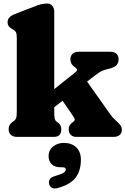

<svg xmlns="http://www.w3.org/2000/svg" viewBox="-20 -775 710 1087"><path d="M76 0Q54.5 0 41.8 -11.5Q29 -23 29 -43Q29 -58 35.5 -68.5Q42 -79 54 -87L61 -92Q68 -97.5 71.5 -107Q75 -116.5 75 -142V-563Q75 -585.5 69.5 -593.8Q64 -602 55 -607L48 -611Q37 -617.5 30 -626.2Q23 -635 23 -649Q23 -679.5 63 -695L169 -736Q194.5 -746 211 -750.5Q227.5 -755 246 -755Q265 -755 276 -742.2Q287 -729.5 287 -710V-270.5L405 -364.5Q416.5 -373 416.2 -379.5Q416 -386 405 -394L396 -400.5Q378.5 -415.5 378.5 -439Q378.5 -459.5 391.2 -470.8Q404 -482 425.5 -482H604.5Q626.5 -482 639 -470.8Q651.5 -459.5 651.5 -439Q651.5 -421.5 641 -407.5Q630.5 -393.5 598 -386Q581 -382.5 563 -375.8Q545 -369 514.5 -345.5L473 -313L605 -127Q613.5 -115 620 -108Q626.5 -101 636 -92.5Q650.5 -80 660.2 -67.8Q670 -55.5 670 -40.5Q670 -21.5 657.5 -10.8Q645 0 623 0H411Q392.5 0 380.8 -11.5Q369 -23 369 -43Q369 -64.5 385 -77.5L393 -84Q407.5 -94 401.8 -104.5Q396 -115 385 -131L334 -204.5L287 -168V-142Q287 -113.5 289.8 -103Q292.5 -92.5 300 -87L308 -81Q327 -67 327 -43Q327 0 285 0ZM324.5 172Q290 172 272.5 154.8Q255 137.5 255 108.5Q255 75 280.5 54.5Q306 34 342 34Q384.5 34 411.2 58.8Q438 83.5 438 130.5Q438 188.5 409.5 228.8Q381 269 306.5 289.5Q286 295.5 273.5 288Q261 280.5 258 265.5Q255 251 262 239.8Q269 228.5 288 223Q329.5 210.5 341 202.5Q352.5 194.5 352.5 185Q352.5 172 334.5 172Z"/></svg>

Font: Fraunces 9pt S100 Black
Style: Regular
Weight: 900
Version: Version 1.000; ttfautohint (v1.8.3)